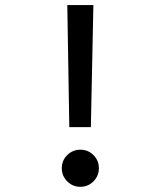

<svg xmlns="http://www.w3.org/2000/svg" viewBox="-20 -718 626 748"><path d="M250 -222.7 242.2 -698.2H343.8L334 -222.7ZM293 9.8Q263.2 9.8 241.9 -11.5Q220.7 -32.7 220.7 -62.5Q220.7 -92.8 241.9 -113.8Q263.2 -134.8 293 -134.8Q323.2 -134.8 344.2 -113.8Q365.2 -92.8 365.2 -62.5Q365.2 -32.7 344.2 -11.5Q323.2 9.8 293 9.8Z"/></svg>

Font: Cascadia Mono
Style: Regular
Weight: 400
Monospace: yes
Designer: Aaron Bell
Foundry: Saja Typeworks
Version: Version 2404.023